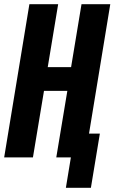

<svg xmlns="http://www.w3.org/2000/svg" viewBox="-20 -755 549 921"><path d="M416 146H296L320 0H250L303 -319H191L138 0H0L121 -735H259L209 -433H321L371 -735H509L407 -114H459Z"/></svg>

Font: Iosevka Term Curly Heavy
Style: Italic
Weight: 900
Italic angle: -9°
Designer: Belleve Invis
Foundry: Belleve Invis
Version: Version 32.3.0